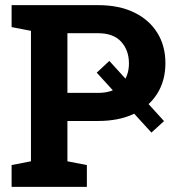

<svg xmlns="http://www.w3.org/2000/svg" viewBox="-20 -731 720 751"><path d="M572.3 -212.4 358.4 -446.8 407.7 -492.7 621.6 -257.3ZM25.4 0V-85.4L101.1 -100.1V-610.4L25.4 -625V-710.9H101.1H363.8Q445.3 -710.9 504.4 -682.4Q563.5 -653.8 595.2 -602.8Q627 -551.8 627 -483.9Q627 -416 595.2 -365Q563.5 -314 504.4 -285.9Q445.3 -257.8 363.8 -257.8H243.7V-100.1L319.8 -85.4V0ZM243.7 -367.7H363.8Q423.8 -367.7 454.1 -400.1Q484.4 -432.6 484.4 -482.9Q484.4 -534.2 454.1 -567.6Q423.8 -601.1 363.8 -601.1H243.7Z"/></svg>

Font: Roboto Slab LO
Style: Bold
Weight: 700
Designer: Google
Version: Version 2.000